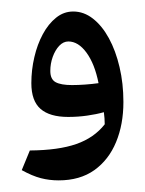

<svg xmlns="http://www.w3.org/2000/svg" viewBox="-20 -984 251 332"><path d="M81.4 -672.1Q65.4 -672.1 50.7 -675.9Q35.9 -679.7 17.6 -689.8L31.6 -723.8Q81.3 -724.2 112 -735Q142.8 -745.7 161.1 -769.1Q160.9 -774.6 160.7 -779.5Q160.4 -784.4 159.6 -790Q146.5 -786.3 130.8 -784.1Q115 -781.8 97.9 -781.8Q66 -781.8 50.1 -795.7Q34.2 -809.6 34.2 -840.2Q34.2 -863.1 39.4 -885.2Q44.5 -907.2 54.1 -925Q63.7 -942.8 77 -953.4Q90.2 -964.1 106.6 -964.1Q125 -964.1 140.7 -951.8Q156.5 -939.5 168.3 -917.9Q180.1 -896.3 186.7 -868Q193.4 -839.7 193.4 -807.6Q193.4 -768.9 180.7 -738.3Q168 -707.6 143.1 -689.8Q118.2 -672.1 81.4 -672.1ZM150.4 -840.2Q143.8 -873.4 129.6 -892.9Q115.4 -912.3 98.2 -912.3Q89.5 -912.3 82.4 -904.8Q75.4 -897.3 71.2 -885.7Q67 -874 67 -861.3Q67 -846.9 76.2 -841.9Q85.4 -836.9 104.5 -836.9Q115.4 -836.9 127.5 -837.8Q139.7 -838.7 150.4 -840.2Z"/></svg>

Font: Pinar DS4-SemiBold
Style: Regular
Weight: 600
Designer: Amin Abedi
Version: Version 2.000